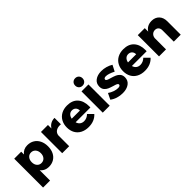

<svg xmlns="http://www.w3.org/2000/svg" viewBox="184 -2027 3458 3458"><g transform="rotate(-45 1913.0 -298.0)"><path d="M662 -268Q662 -186 631.5 -124Q601 -62 544.5 -28Q488 6 414 6Q363 6 321.5 -13.5Q280 -33 251 -70V194H73V-541H251V-471Q310 -547 410 -547Q485 -547 542 -512.5Q599 -478 630.5 -414.5Q662 -351 662 -268ZM483 -272Q483 -332 450.5 -369.5Q418 -407 366 -407Q315 -407 283 -369.5Q251 -332 251 -272Q251 -212 283 -175Q315 -138 366 -138Q418 -138 450.5 -175Q483 -212 483 -272Z M1106 -548V-385Q1097 -386 1079 -386Q1016 -386 977 -356.5Q938 -327 932 -276V0H754V-541H932V-451Q960 -498 1004.5 -523Q1049 -548 1106 -548Z M1696 -255Q1696 -234 1695 -223H1319Q1332 -177 1364 -152.5Q1396 -128 1442 -128Q1477 -128 1509.5 -142Q1542 -156 1569 -183L1662 -90Q1620 -43 1560.5 -18.5Q1501 6 1426 6Q1339 6 1274 -28Q1209 -62 1174.5 -124Q1140 -186 1140 -268Q1140 -351 1175 -414.5Q1210 -478 1274 -512.5Q1338 -547 1422 -547Q1554 -547 1625 -469Q1696 -391 1696 -255ZM1523 -318Q1523 -365 1495.5 -393.5Q1468 -422 1423 -422Q1381 -422 1352.5 -394Q1324 -366 1315 -318Z M1787 -541H1964V0H1787ZM1968 -695Q1968 -654 1941.5 -627Q1915 -600 1874 -600Q1833 -600 1806.5 -627Q1780 -654 1780 -695Q1780 -737 1806.5 -763.5Q1833 -790 1874 -790Q1915 -790 1941.5 -763.5Q1968 -737 1968 -695Z M2289 -425Q2266 -425 2252 -416.5Q2238 -408 2238 -391Q2238 -373 2260 -362Q2282 -351 2330 -338Q2388 -321 2426.5 -304.5Q2465 -288 2493 -254.5Q2521 -221 2521 -167Q2521 -85 2457.5 -38.5Q2394 8 2292 8Q2223 8 2160 -11.5Q2097 -31 2048 -69L2104 -184Q2150 -152 2200.5 -134.5Q2251 -117 2296 -117Q2322 -117 2337.5 -125.5Q2353 -134 2353 -150Q2353 -170 2330.5 -181Q2308 -192 2260 -205Q2203 -222 2166 -238.5Q2129 -255 2101.5 -288Q2074 -321 2074 -374Q2074 -456 2136 -502.5Q2198 -549 2296 -549Q2355 -549 2412.5 -533Q2470 -517 2521 -486L2461 -370Q2356 -425 2289 -425Z M3129 -255Q3129 -234 3128 -223H2752Q2765 -177 2797 -152.5Q2829 -128 2875 -128Q2910 -128 2942.5 -142Q2975 -156 3002 -183L3095 -90Q3053 -43 2993.5 -18.5Q2934 6 2859 6Q2772 6 2707 -28Q2642 -62 2607.5 -124Q2573 -186 2573 -268Q2573 -351 2608 -414.5Q2643 -478 2707 -512.5Q2771 -547 2855 -547Q2987 -547 3058 -469Q3129 -391 3129 -255ZM2956 -318Q2956 -365 2928.5 -393.5Q2901 -422 2856 -422Q2814 -422 2785.5 -394Q2757 -366 2748 -318Z M3773 -341V0H3596V-290Q3596 -336 3571 -362.5Q3546 -389 3504 -389Q3460 -388 3431.5 -360Q3403 -332 3398 -286V0H3220V-541H3398V-453Q3427 -500 3472.5 -524Q3518 -548 3577 -548Q3666 -548 3719.5 -492Q3773 -436 3773 -341Z"/></g></svg>

Font: Montserrat arm2
Style: Bold
Weight: 700
Designer: Julieta Ulanovsky
Foundry: Julieta Ulanovsky
Version: Version 6.000